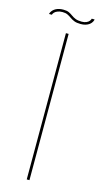

<svg xmlns="http://www.w3.org/2000/svg" viewBox="-133 -716 399 752"><g transform="rotate(15 66.0 -340.0)"><path d="M59.5 0H70.5V-593H59.5ZM105.5 -642.5Q116.5 -642.5 124.2 -644.8Q132 -647 137.5 -650.5Q143 -654 146.5 -658.2Q150 -662.5 152 -666.8Q154 -671 154 -674H142.5Q142 -670 138 -664.8Q134 -659.5 126.2 -656Q118.5 -652.5 107.5 -652.5Q91.5 -652.5 81.8 -656.5Q72 -660.5 64.8 -666Q57.5 -671.5 49 -675.5Q40.5 -679.5 26.5 -679.5Q17.5 -679.5 9.8 -677.8Q2 -676 -4 -672.8Q-10 -669.5 -14 -665.5Q-18 -661.5 -20.5 -657.2Q-23 -653 -24 -648.5H-12.5Q-11.5 -653 -7 -658Q-2.5 -663 5.8 -666.2Q14 -669.5 25.5 -669.5Q38 -669.5 46.2 -665.5Q54.5 -661.5 62 -656Q69.5 -650.5 79.5 -646.5Q89.5 -642.5 105.5 -642.5Z"/></g></svg>

Font: Anybody Thin
Style: Regular
Weight: 100
Designer: Tyler Finck
Foundry: Etcetera Type Company
Version: Version 1.114;gftools[0.9.25]